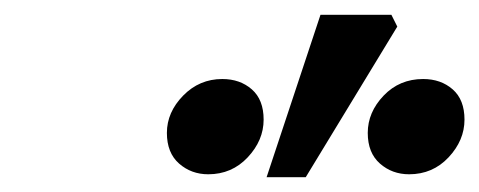

<svg xmlns="http://www.w3.org/2000/svg" viewBox="-20 -808 649 260"><path d="M262 -572Q239 -572 222.5 -586.5Q206 -601 206 -628Q206 -656 228 -678.5Q250 -701 281 -701Q305 -701 321 -687Q337 -673 337 -646Q337 -618 315.5 -595Q294 -572 262 -572ZM534 -572Q511 -572 494.5 -586.5Q478 -601 478 -628Q478 -656 499.5 -678.5Q521 -701 553 -701Q577 -701 593 -687Q609 -673 609 -646Q609 -618 587.5 -595Q566 -572 534 -572ZM341 -568 414 -788H510L518 -772L394 -568Z"/></svg>

Font: Source Sans 3
Style: Bold Italic
Weight: 700
Italic angle: -11°
Designer: Paul D. Hunt
Foundry: Adobe
Version: Version 3.052;hotconv 1.1.0;makeotfexe 2.6.0